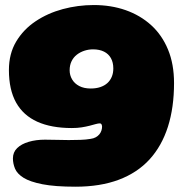

<svg xmlns="http://www.w3.org/2000/svg" viewBox="-20 -492 744 743"><path d="M272.5 230.5Q192.5 230.5 144.2 221Q96 211.5 71.2 196Q46.5 180.5 38.2 160.8Q30 141 30 121Q30 97 46.5 81Q63 65 91.2 56.8Q119.5 48.5 154 48.5Q175 48.5 198.8 49.2Q222.5 50 246 50Q269.5 50 291.2 49.2Q313 48.5 330 45.5Q342 44 350.5 39.2Q359 34.5 364.5 27.8Q370 21 372.5 13.2Q375 5.5 375 -2.5Q375 -5.5 374 -8.2Q373 -11 371.2 -12.8Q369.5 -14.5 366 -14.5Q360 -14.5 350.2 -11.8Q340.5 -9 327 -5.5Q313.5 -2 296.2 0.8Q279 3.5 258 3.5Q178.5 3.5 124.2 -21Q70 -45.5 42.2 -95.2Q14.5 -145 14.5 -221Q14.5 -284 42.5 -331Q70.5 -378 117.5 -409.5Q164.5 -441 223 -456.8Q281.5 -472.5 343 -472.5Q409.5 -472.5 466 -452.8Q522.5 -433 564.8 -394.8Q607 -356.5 630.2 -300.2Q653.5 -244 653.5 -170.5Q653.5 -76 629.8 -1.5Q606 73 558.8 124.8Q511.5 176.5 439.8 203.5Q368 230.5 272.5 230.5ZM331 -149.5Q352 -149.5 368.2 -155Q384.5 -160.5 395.5 -170.5Q406.5 -180.5 412.5 -194.8Q418.5 -209 418.5 -227Q418.5 -250.5 409.2 -267Q400 -283.5 382.5 -292.2Q365 -301 340 -301Q323 -301 306.8 -295.8Q290.5 -290.5 277.5 -280.5Q264.5 -270.5 257 -255.2Q249.5 -240 249.5 -220Q249.5 -201 259 -184.8Q268.5 -168.5 286.8 -159Q305 -149.5 331 -149.5Z"/></svg>

Font: Gluten ExtraBold
Style: Regular
Weight: 800
Designer: Tyler Finck
Foundry: Etcetera Type Company
Version: Version 1.300